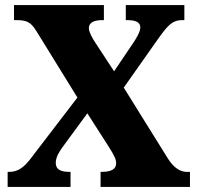

<svg xmlns="http://www.w3.org/2000/svg" viewBox="-20 -734 777 754"><path d="M10 0H257V-59H253C211 -59 199 -73 199 -95C199 -116 212 -137 224 -154L323 -289L405 -161C432 -119 436 -107 436 -92C436 -70 417 -59 379 -59H375V0H726V-59H714C690 -59 664 -72 639 -112L466 -390L602 -583C640 -636 658 -655 695 -655H704V-714H474V-655H478C507 -655 531 -650 531 -626C531 -608 513 -580 503 -565L428 -454L354 -567C342 -585 329 -609 329 -623C329 -639 339 -655 382 -655H388V-714H35V-655H48C97 -655 108 -636 129 -602L284 -351L114 -129C85 -90 61 -59 16 -59H10Z"/></svg>

Font: Noto Serif Sinhala SemiCondensed Black
Style: Regular
Weight: 900
Width: 4
Designer: Jelle Bosma - Monotype Design Team
Foundry: Monotype Imaging Inc.
Version: Version 2.007